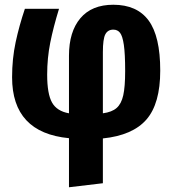

<svg xmlns="http://www.w3.org/2000/svg" viewBox="-20 -568 730 810"><path d="M414 16V205L271 222V15Q31 -8 31 -242Q31 -320 46 -390Q61 -460 85 -531H229Q205 -453 192 -388Q179 -323 179 -253Q179 -172 199.5 -135.5Q220 -99 271 -90V-333Q271 -434 319 -491Q367 -548 458 -548Q558 -548 607 -481.5Q656 -415 656 -270Q656 -131 598 -64Q540 3 414 16ZM508 -268Q508 -341 502.5 -378.5Q497 -416 486.5 -429.5Q476 -443 458 -443Q435 -443 424.5 -423.5Q414 -404 414 -348V-90Q452 -95 472 -112.5Q492 -130 500 -166Q508 -202 508 -268Z"/></svg>

Font: Fira Sans Condensed
Style: Bold
Weight: 700
Width: 3
Designer: bBox Type GmbH & Carrois Corporate GbR & Edenspiekermann AG
Foundry: bBox Type GmbH & Carrois Corporate GbR & Edenspiekermann AG
Version: Version 4.301